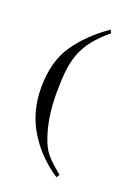

<svg xmlns="http://www.w3.org/2000/svg" viewBox="-73 -1077 232 354"><g transform="rotate(20 43.5 -900.0)"><path d="M84 -1045 87 -1039Q69 -1024 57.5 -1009.5Q46 -995 40 -979Q34 -963 32 -944.5Q30 -926 30 -902Q30 -854 42 -819Q48 -800 57.5 -788.5Q67 -777 87 -761L83 -755Q45 -780 22.5 -817Q0 -854 0 -901Q0 -952 22.5 -985Q45 -1018 84 -1045Z"/></g></svg>

Font: Bravura Text
Style: Regular
Weight: 400
Designer: Daniel Spreadbury et al.
Foundry: Steinberg Media Technologies GmbH
Version: Version 1.38